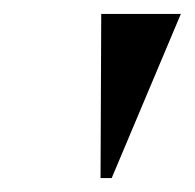

<svg xmlns="http://www.w3.org/2000/svg" viewBox="-20 -734 279 275"><path d="M124 -479H140L239 -714H125Z"/></svg>

Font: Noto Serif Display SemiCondensed SemiBold
Style: Italic
Weight: 600
Width: 4
Italic angle: -12°
Designer: Monotype Design Team
Foundry: Monotype Imaging Inc.
Version: Version 2.009